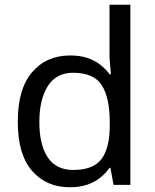

<svg xmlns="http://www.w3.org/2000/svg" viewBox="-20 -780 655 810"><path d="M275 10Q175 10 115 -59.5Q55 -129 55 -267Q55 -405 115.5 -475.5Q176 -546 276 -546Q318 -546 349 -535.5Q380 -525 403 -507Q426 -489 442 -467H448Q447 -480 444.5 -505.5Q442 -531 442 -546V-760H530V0H459L446 -72H442Q426 -49 403 -30.5Q380 -12 348.5 -1Q317 10 275 10ZM289 -63Q374 -63 408.5 -109.5Q443 -156 443 -250V-266Q443 -366 410 -419.5Q377 -473 288 -473Q217 -473 181.5 -416.5Q146 -360 146 -265Q146 -169 181.5 -116Q217 -63 289 -63Z"/></svg>

Font: ukorean15
Style: Book
Weight: 400
Designer: Jelle Bosma - Monotype Design Team
Foundry: Monotype Imaging Inc.
Version: Version 2.003